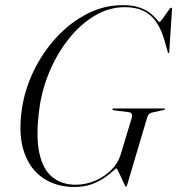

<svg xmlns="http://www.w3.org/2000/svg" viewBox="-20 -734 704 764"><path d="M468 -713.5Q509.5 -713.5 536.8 -703.5Q564 -693.5 579.8 -680.2Q595.5 -667 603.5 -656.8Q611.5 -646.5 614.5 -646.5Q618 -646.5 628 -660.8Q638 -675 648 -689.2Q658 -703.5 660.5 -703.5Q664.5 -703.5 664.5 -697L653.5 -528.5Q653.5 -523 651 -523Q648.5 -523 647 -529L635 -571.5Q615 -642 577 -673.8Q539 -705.5 477 -705.5Q413.5 -705.5 356.8 -671.5Q300 -637.5 254.2 -580.2Q208.5 -523 178 -451.5Q147.5 -380 137 -304.5Q122 -195 136 -127.8Q150 -60.5 187.5 -29.8Q225 1 281.5 1Q321.5 1 358.8 -15Q396 -31 423 -58Q450 -85 460 -118.5L503.5 -262.5Q510.5 -285.5 493 -287.5L434 -295Q426.5 -296 427.5 -299Q427.5 -302.5 432 -302.5H633Q636.5 -302.5 636.5 -300Q636 -297 630 -296L584 -286Q570.5 -283 565.5 -266L486 1.5Q484 9 480.5 9Q479.5 9 474.2 -2Q469 -13 462.5 -27.5Q456 -42 450.5 -53Q445 -64 443.5 -64Q440.5 -64 428.8 -52.8Q417 -41.5 396.2 -27Q375.5 -12.5 345.5 -1.2Q315.5 10 276 10Q205 10 152.5 -24.8Q100 -59.5 76.2 -127.8Q52.5 -196 66.5 -296.5Q77.5 -375.5 113.2 -450Q149 -524.5 203.5 -584Q258 -643.5 325.8 -678.5Q393.5 -713.5 468 -713.5Z"/></svg>

Font: Fraunces 144pt Light
Style: Italic
Weight: 300
Italic angle: -16°
Version: Version 1.000;[0bf87f6ff]